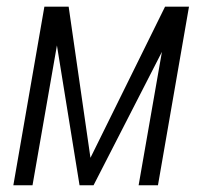

<svg xmlns="http://www.w3.org/2000/svg" viewBox="-20 -548 627 568"><path d="M247.6 -81.1 468.3 -528.3H539.1L447.3 0H390.1L459 -394.5L256.8 0H215.3L148.4 -413.6L76.2 0H19.5L111.3 -528.3H183.1Z"/></svg>

Font: Roboto Mono Light
Style: Italic
Weight: 300
Designer: Google
Version: Version 2.000985; 2015; ttfautohint (v1.3)